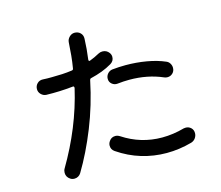

<svg xmlns="http://www.w3.org/2000/svg" viewBox="-108 -916 1216 1057"><g transform="rotate(-15 500.0 -387.0)"><path d="M545 -557Q518 -541 487.5 -529.5Q457 -518 423 -510Q417 -509 415 -501Q387 -365 337.5 -241.5Q288 -118 229 -20Q223 -10 213 -4.5Q203 1 192 1Q178 1 168 -6Q147 -20 147 -44Q147 -57 153 -67Q212 -167 254 -270Q296 -373 321 -481V-483Q321 -493 312 -491Q238 -483 161 -485Q144 -486 131.5 -498.5Q119 -511 119 -528Q119 -547 132 -560Q145 -573 164 -572Q177 -571 189.5 -571Q202 -571 215 -571Q245 -571 274 -572.5Q303 -574 331 -578Q339 -579 340 -587Q346 -622 349.5 -658.5Q353 -695 355 -732Q356 -749 369 -762Q382 -775 399 -775Q419 -775 432 -762Q445 -749 444 -729Q443 -700 440.5 -671Q438 -642 434 -613V-611Q434 -601 443 -605Q470 -615 497 -630Q508 -636 520 -636Q544 -636 558 -617Q566 -606 566 -593Q566 -570 545 -557ZM510 -482Q510 -499 521 -511.5Q532 -524 548 -526Q567 -528 586 -529Q605 -530 624 -530Q685 -530 743 -520Q801 -510 847 -490Q859 -485 866 -473.5Q873 -462 873 -449Q873 -430 860.5 -418Q848 -406 831 -406Q820 -406 812 -410Q727 -447 623 -447Q607 -447 590 -446Q573 -445 556 -443Q538 -441 524 -452.5Q510 -464 510 -482ZM897 -70Q897 -55 888 -42Q879 -29 863 -24Q827 -14 791 -9Q755 -4 719 -4Q646 -4 576.5 -25Q507 -46 444 -89Q425 -102 425 -124Q425 -138 434 -150Q446 -168 469 -168Q481 -168 494 -160Q596 -93 717 -93Q780 -93 844 -111Q848 -112 855 -112Q872 -112 884.5 -100.5Q897 -89 897 -70Z"/></g></svg>

Font: Kiwi Maru Medium
Style: Regular
Weight: 500
Designer: Hiroki-Chan
Version: Version 1.100